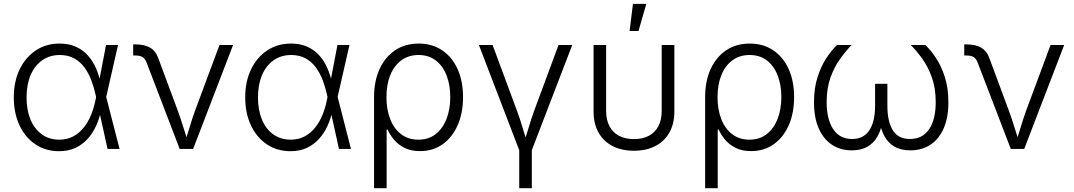

<svg xmlns="http://www.w3.org/2000/svg" viewBox="-20 -775 5588 999"><path d="M287.6 11.7Q217.3 11.7 164.1 -24.2Q110.8 -60.1 81.3 -123.3Q51.8 -186.5 51.8 -268.6Q51.8 -350.6 82 -413.6Q112.3 -476.6 166 -512.5Q219.7 -548.3 289.6 -548.3Q339.4 -548.3 376.2 -531.2Q413.1 -514.2 438.7 -484.9Q464.4 -455.6 480.2 -418.2Q496.1 -380.9 503.9 -340.3H526.4L532.2 -272L602.1 0H539.6L477.5 -281.2Q469.2 -319.8 455.3 -356.7Q441.4 -393.6 419.7 -423.6Q397.9 -453.6 366.2 -471.2Q334.5 -488.8 291 -488.8Q238.8 -488.8 199.7 -461.4Q160.6 -434.1 139.4 -384.5Q118.2 -335 118.2 -268.1Q118.2 -202.1 138.9 -152.6Q159.7 -103 198 -75.7Q236.3 -48.3 288.1 -48.3Q329.6 -48.3 361.3 -65.4Q393.1 -82.5 416.5 -112.3Q439.9 -142.1 454.8 -179.4Q469.7 -216.8 477.5 -257.8L531.7 -541H594.2L532.2 -269L526.9 -201.7H506.3Q497.6 -158.7 480 -120.1Q462.4 -81.5 435.5 -52Q408.7 -22.5 372.1 -5.4Q335.4 11.7 287.6 11.7Z M915 0 742.2 -450.7Q734.4 -470.7 720.9 -478.5Q707.5 -486.3 684.6 -486.3H672.9V-543.9H686.5Q731.4 -543.9 760.5 -527.3Q789.6 -510.7 802.7 -474.6L903.8 -202.6Q920.4 -157.7 933.8 -113.3Q947.3 -68.8 961.4 -26.4H939.5Q953.6 -68.8 966.8 -113.5Q980 -158.2 996.1 -202.6L1122.1 -541H1192.9L984.9 0Z M1491.7 11.7Q1421.4 11.7 1368.2 -24.2Q1314.9 -60.1 1285.4 -123.3Q1255.9 -186.5 1255.9 -268.6Q1255.9 -350.6 1286.1 -413.6Q1316.4 -476.6 1370.1 -512.5Q1423.8 -548.3 1493.7 -548.3Q1543.5 -548.3 1580.3 -531.2Q1617.2 -514.2 1642.8 -484.9Q1668.5 -455.6 1684.3 -418.2Q1700.2 -380.9 1708 -340.3H1730.5L1736.3 -272L1806.2 0H1743.7L1681.6 -281.2Q1673.3 -319.8 1659.4 -356.7Q1645.5 -393.6 1623.8 -423.6Q1602.1 -453.6 1570.3 -471.2Q1538.6 -488.8 1495.1 -488.8Q1442.9 -488.8 1403.8 -461.4Q1364.7 -434.1 1343.5 -384.5Q1322.3 -335 1322.3 -268.1Q1322.3 -202.1 1343 -152.6Q1363.8 -103 1402.1 -75.7Q1440.4 -48.3 1492.2 -48.3Q1533.7 -48.3 1565.4 -65.4Q1597.2 -82.5 1620.6 -112.3Q1644 -142.1 1658.9 -179.4Q1673.8 -216.8 1681.6 -257.8L1735.8 -541H1798.3L1736.3 -269L1731 -201.7H1710.4Q1701.7 -158.7 1684.1 -120.1Q1666.5 -81.5 1639.6 -52Q1612.8 -22.5 1576.2 -5.4Q1539.6 11.7 1491.7 11.7Z M1926.3 204.1V-270Q1926.3 -353.5 1955.1 -416Q1983.9 -478.5 2035.9 -513.4Q2087.9 -548.3 2158.2 -548.3Q2228 -548.3 2280 -513.7Q2332 -479 2360.6 -416.3Q2389.2 -353.5 2389.2 -269.5Q2389.2 -186.5 2361.1 -123Q2333 -59.6 2282.7 -24.2Q2232.4 11.2 2165.5 11.2Q2117.7 11.2 2084.2 -5.9Q2050.8 -22.9 2029.5 -48.8Q2008.3 -74.7 1996.6 -101.1H1991.7V204.1ZM2156.7 -48.3Q2209.5 -48.3 2246.6 -77.1Q2283.7 -106 2303.2 -156.2Q2322.8 -206.5 2322.8 -270Q2322.8 -332.5 2303.7 -382.1Q2284.7 -431.6 2247.8 -460.2Q2210.9 -488.8 2157.7 -488.8Q2105.5 -488.8 2067.9 -460.9Q2030.3 -433.1 2010.5 -383.8Q1990.7 -334.5 1990.7 -270Q1990.7 -205.6 2010.3 -155.3Q2029.8 -105 2067.1 -76.7Q2104.5 -48.3 2156.7 -48.3Z M2683.1 10.3 2471.7 -541H2543L2668.5 -202.6Q2685.1 -158.2 2698.2 -113.5Q2711.4 -68.8 2726.1 -26.4H2703.6Q2718.3 -68.8 2731.4 -113.5Q2744.6 -158.2 2760.7 -202.6L2886.2 -541H2957.5L2745.6 10.3ZM2681.6 204.1V-3.9H2747.1V204.1Z M3278.3 9.3Q3213.9 9.3 3166.7 -15.4Q3119.6 -40 3094 -85.7Q3068.4 -131.3 3068.4 -194.8V-541H3133.8V-197.8Q3133.8 -151.4 3151.1 -118.4Q3168.5 -85.4 3200.9 -68.4Q3233.4 -51.3 3278.3 -51.3Q3323.7 -51.3 3356 -68.4Q3388.2 -85.4 3405.5 -118.4Q3422.9 -151.4 3422.9 -197.8V-541H3488.8V-194.8Q3488.8 -131.3 3463.1 -85.7Q3437.5 -40 3390.4 -15.4Q3343.3 9.3 3278.3 9.3ZM3255.9 -613.8 3273.4 -754.9H3342.8L3302.2 -613.8Z M3648.9 204.1V-270Q3648.9 -353.5 3677.7 -416Q3706.5 -478.5 3758.5 -513.4Q3810.5 -548.3 3880.9 -548.3Q3950.7 -548.3 4002.7 -513.7Q4054.7 -479 4083.3 -416.3Q4111.8 -353.5 4111.8 -269.5Q4111.8 -186.5 4083.7 -123Q4055.7 -59.6 4005.4 -24.2Q3955.1 11.2 3888.2 11.2Q3840.3 11.2 3806.9 -5.9Q3773.4 -22.9 3752.2 -48.8Q3731 -74.7 3719.2 -101.1H3714.4V204.1ZM3879.4 -48.3Q3932.1 -48.3 3969.2 -77.1Q4006.3 -106 4025.9 -156.2Q4045.4 -206.5 4045.4 -270Q4045.4 -332.5 4026.4 -382.1Q4007.3 -431.6 3970.5 -460.2Q3933.6 -488.8 3880.4 -488.8Q3828.1 -488.8 3790.5 -460.9Q3752.9 -433.1 3733.2 -383.8Q3713.4 -334.5 3713.4 -270Q3713.4 -205.6 3732.9 -155.3Q3752.4 -105 3789.8 -76.7Q3827.1 -48.3 3879.4 -48.3Z M4411.6 7.3Q4352.5 7.3 4308.3 -22.2Q4264.2 -51.8 4239.7 -107.4Q4215.3 -163.1 4215.3 -242.7Q4215.3 -316.4 4233.9 -374Q4252.4 -431.6 4280.3 -473.6Q4308.1 -515.6 4335.4 -541H4411.1Q4380.9 -509.8 4350.8 -468Q4320.8 -426.3 4301 -371.1Q4281.2 -315.9 4281.2 -243.2Q4281.2 -153.8 4315.4 -102.8Q4349.6 -51.8 4413.1 -51.8Q4473.6 -51.8 4503.4 -97.2Q4533.2 -142.6 4533.2 -225.1V-338.9H4597.2V-225.1Q4597.2 -142.6 4625.5 -97.2Q4653.8 -51.8 4714.8 -51.8Q4780.3 -51.8 4814.5 -102.8Q4848.6 -153.8 4848.6 -243.2Q4848.6 -316.9 4828.4 -372.8Q4808.1 -428.7 4778.3 -470Q4748.5 -511.2 4718.8 -541H4794.4Q4821.3 -516.1 4849.1 -474.6Q4877 -433.1 4895.8 -375.2Q4914.6 -317.4 4914.6 -242.7Q4914.6 -163.1 4890.1 -107.2Q4865.7 -51.3 4821.3 -22Q4776.9 7.3 4716.8 7.3Q4666 7.3 4633.3 -12.5Q4600.6 -32.2 4582.8 -64.9Q4564.9 -97.7 4557.6 -137.2H4570.3Q4563.5 -96.2 4544.9 -63.7Q4526.4 -31.2 4493.7 -12Q4460.9 7.3 4411.6 7.3Z M5239.3 0 5066.4 -450.7Q5058.6 -470.7 5045.2 -478.5Q5031.7 -486.3 5008.8 -486.3H4997.1V-543.9H5010.7Q5055.7 -543.9 5084.7 -527.3Q5113.8 -510.7 5127 -474.6L5228 -202.6Q5244.6 -157.7 5258.1 -113.3Q5271.5 -68.8 5285.6 -26.4H5263.7Q5277.8 -68.8 5291 -113.5Q5304.2 -158.2 5320.3 -202.6L5446.3 -541H5517.1L5309.1 0Z"/></svg>

Font: Inter 17pt Light
Style: Regular
Weight: 300
Version: Version 4.001;git-66647c0bb